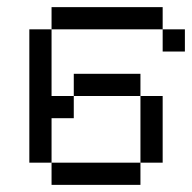

<svg xmlns="http://www.w3.org/2000/svg" viewBox="-20 -520 540 540"><path d="M500 -375V-437.5H437.5V-375ZM125 -62.5V0H375V-62.5ZM125 -62.5Q125 -62.5 125 -187.5H187.5V-250H125V-437.5H62.5Q62.5 -437.5 62.5 -62.5ZM375 -62.5H437.5V-250H375ZM187.5 -250H375V-312.5H187.5ZM125 -437.5H437.5V-500H125Z"/></svg>

Font: Unifont
Style: Regular
Weight: 500
Version: Version 15.1.04